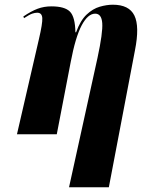

<svg xmlns="http://www.w3.org/2000/svg" viewBox="-20 -570 602 815"><path d="M273 225 394 -325Q417 -432 414 -472Q411 -512 384 -512Q353 -512 326.5 -462Q300 -412 280 -306L221 0H52L145 -403Q161 -471 159.5 -493.5Q158 -516 138 -516Q128 -516 116.5 -512Q105 -508 82 -493L79 -500Q113 -523 140 -533Q167 -543 198 -543Q255 -543 277 -520.5Q299 -498 300 -433H303Q321 -483 347.5 -508Q374 -533 403.5 -541.5Q433 -550 459 -550Q528 -550 550.5 -504Q573 -458 553 -357L442 225Z"/></svg>

Font: Noto Serif Display ExtraCondensed Black
Style: Italic
Weight: 900
Width: 2
Italic angle: -12°
Designer: Monotype Design Team
Foundry: Monotype Imaging Inc.
Version: Version 2.009